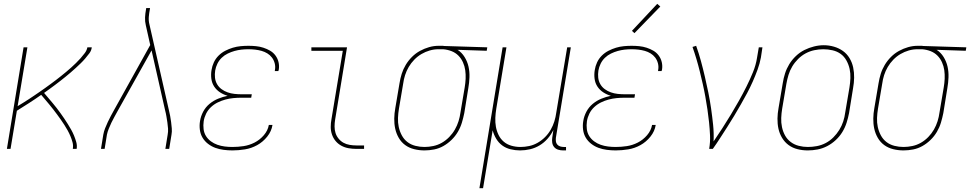

<svg xmlns="http://www.w3.org/2000/svg" viewBox="-20 -777 5063 1002"><path d="M16 0 103 -530H123L72 -223Q87 -232 101.5 -241Q116 -250 130.5 -259.5Q145 -269 159 -278.5Q173 -288 187.5 -298Q202 -308 216 -318Q230 -328 243.5 -338Q257 -348 271 -358.5Q285 -369 298.5 -380Q312 -391 325.5 -402Q339 -413 351.5 -424.5Q364 -436 376.5 -448Q389 -460 400.5 -473Q412 -486 422.5 -500Q433 -514 436 -530H459Q457 -513 446.5 -499Q436 -485 424.5 -471.5Q413 -458 400.5 -446Q388 -434 375 -422Q362 -410 348.5 -398.5Q335 -387 321.5 -376Q308 -365 294.5 -354.5Q281 -344 267 -333.5Q253 -323 238.5 -312.5Q224 -302 210 -292Q221 -279 232 -266Q243 -253 254 -240Q265 -227 275.5 -213.5Q286 -200 296 -186Q306 -172 315.5 -158Q325 -144 334 -129.5Q343 -115 351.5 -100Q360 -85 366.5 -69Q373 -53 378 -35.5Q383 -18 380 0H360Q363 -18 358.5 -34.5Q354 -51 347.5 -66.5Q341 -82 333 -96.5Q325 -111 316 -125Q307 -139 297.5 -152.5Q288 -166 278 -179.5Q268 -193 258 -206Q248 -219 237.5 -231.5Q227 -244 216.5 -256.5Q206 -269 195 -282Q164 -260 132 -239.5Q100 -219 68 -199L35 0Z M507 0 519 -74Q522 -91 528.5 -107.5Q535 -124 542.5 -140Q550 -156 558.5 -172Q567 -188 576 -204L764 -542L741 -645Q736 -665 737 -686Q738 -707 742 -728L743 -735H763L762 -728Q758 -708 756.5 -688Q755 -668 760 -649L861 -204Q865 -188 868 -172Q871 -156 873 -140Q875 -124 876.5 -107Q878 -90 875 -74L863 0H843L855 -74Q858 -90 857 -106Q856 -122 853.5 -138Q851 -154 848.5 -169.5Q846 -185 842 -200L771 -514L593 -196Q585 -181 576.5 -166Q568 -151 561 -136Q554 -121 547.5 -105Q541 -89 538 -74L526 0Z M1193 8Q1170 8 1147 5Q1124 2 1103.5 -5.5Q1083 -13 1065.5 -26.5Q1048 -40 1037 -58.5Q1026 -77 1023 -100Q1020 -123 1024 -146Q1028 -171 1040.5 -194.5Q1053 -218 1073.5 -235Q1094 -252 1118.5 -262Q1143 -272 1168 -277Q1147 -283 1128.5 -295Q1110 -307 1098 -325Q1086 -343 1083 -366Q1080 -389 1084 -412Q1087 -432 1096 -451.5Q1105 -471 1120.5 -486.5Q1136 -502 1155.5 -512Q1175 -522 1195 -528Q1215 -534 1235.5 -536Q1256 -538 1276 -538Q1297 -538 1316.5 -536Q1336 -534 1354.5 -528Q1373 -522 1389.5 -512.5Q1406 -503 1417.5 -487.5Q1429 -472 1433.5 -453Q1438 -434 1435 -414Q1434 -412 1433.5 -410Q1433 -408 1433 -406H1414Q1414 -408 1414.5 -409.5Q1415 -411 1415 -413Q1418 -430 1413.5 -447Q1409 -464 1399 -477Q1389 -490 1375 -498.5Q1361 -507 1345 -511.5Q1329 -516 1311.5 -518Q1294 -520 1276 -520Q1258 -520 1240 -518Q1222 -516 1204 -511Q1186 -506 1168.5 -497.5Q1151 -489 1137 -475.5Q1123 -462 1114.5 -444.5Q1106 -427 1103 -409Q1100 -390 1102 -371.5Q1104 -353 1113 -337.5Q1122 -322 1136.5 -311.5Q1151 -301 1168 -295Q1185 -289 1203.5 -287Q1222 -285 1241 -285H1294L1291 -267H1238Q1218 -267 1197.5 -265Q1177 -263 1156.5 -257.5Q1136 -252 1116.5 -242.5Q1097 -233 1081 -218Q1065 -203 1055.5 -183.5Q1046 -164 1043 -144Q1040 -123 1042.5 -103Q1045 -83 1055 -67Q1065 -51 1080.5 -39.5Q1096 -28 1114.5 -21.5Q1133 -15 1153 -12.5Q1173 -10 1193 -10Q1222 -10 1251.5 -14.5Q1281 -19 1308.5 -33Q1336 -47 1357 -71.5Q1378 -96 1383 -125H1402Q1397 -92 1374.5 -64Q1352 -36 1322 -19.5Q1292 -3 1258.5 2.5Q1225 8 1193 8Z M1840 0Q1819 0 1799 -3.5Q1779 -7 1761.5 -16.5Q1744 -26 1731.5 -41Q1719 -56 1712.5 -75Q1706 -94 1706 -114.5Q1706 -135 1710 -156L1769 -512H1605V-530H1791L1729 -153Q1726 -135 1726 -117Q1726 -99 1731 -83Q1736 -67 1747 -53.5Q1758 -40 1772.5 -32Q1787 -24 1804.5 -21Q1822 -18 1840 -18H1880V0Z M2195 8Q2168 8 2141.5 1.5Q2115 -5 2094.5 -20Q2074 -35 2061 -57.5Q2048 -80 2042.5 -105.5Q2037 -131 2037.5 -158.5Q2038 -186 2043 -213L2065 -343Q2069 -368 2076.5 -392Q2084 -416 2097.5 -438.5Q2111 -461 2130 -480Q2149 -499 2172 -511.5Q2195 -524 2219.5 -531Q2244 -538 2269 -538Q2272 -538 2275.5 -538Q2279 -538 2283 -538Q2287 -538 2291 -538Q2295 -538 2298 -537L2523 -530L2520 -512L2368 -517Q2390 -503 2404.5 -479.5Q2419 -456 2425 -429.5Q2431 -403 2430 -374Q2429 -345 2424 -317L2403 -187Q2398 -162 2390.5 -137Q2383 -112 2369.5 -89Q2356 -66 2336.5 -47Q2317 -28 2294 -15Q2271 -2 2245.5 3Q2220 8 2195 8ZM2195 -10Q2218 -10 2241.5 -15Q2265 -20 2286 -32Q2307 -44 2324.5 -62Q2342 -80 2354 -101Q2366 -122 2373 -144.5Q2380 -167 2383 -190L2405 -320Q2409 -343 2410 -366Q2411 -389 2408 -410.5Q2405 -432 2396 -452Q2387 -472 2372 -487Q2357 -502 2336.5 -510Q2316 -518 2293 -520H2280Q2277 -520 2274 -520Q2271 -520 2268 -520Q2245 -520 2222.5 -513.5Q2200 -507 2179.5 -495Q2159 -483 2142 -465.5Q2125 -448 2113 -427.5Q2101 -407 2094 -385Q2087 -363 2084 -340L2062 -210Q2058 -186 2057 -161.5Q2056 -137 2061 -114Q2066 -91 2077 -70.5Q2088 -50 2106 -36Q2124 -22 2147.5 -16Q2171 -10 2195 -10Z M2482 205 2603 -530H2623L2570 -210Q2566 -186 2565 -162Q2564 -138 2568 -115.5Q2572 -93 2582 -72.5Q2592 -52 2609 -37.5Q2626 -23 2649 -16.5Q2672 -10 2696 -10Q2719 -10 2742 -15Q2765 -20 2786 -32Q2807 -44 2824.5 -61.5Q2842 -79 2854 -100Q2866 -121 2873 -143.5Q2880 -166 2883 -189L2940 -530H2959L2881 -58Q2880 -49 2881 -39.5Q2882 -30 2888 -23Q2894 -16 2903 -13Q2912 -10 2922 -10H2934V8H2919Q2905 8 2892.5 4Q2880 0 2872 -9.5Q2864 -19 2862 -32Q2860 -45 2862 -58L2868 -99Q2856 -74 2837.5 -53Q2819 -32 2795.5 -18Q2772 -4 2746 2Q2720 8 2694 8Q2669 8 2644.5 2Q2620 -4 2601 -18Q2582 -32 2569.5 -53Q2557 -74 2551 -97L2501 205Z M3193 8Q3170 8 3147 5Q3124 2 3103.5 -5.5Q3083 -13 3065.5 -26.5Q3048 -40 3037 -58.5Q3026 -77 3023 -100Q3020 -123 3024 -146Q3028 -171 3040.5 -194.5Q3053 -218 3073.5 -235Q3094 -252 3118.5 -262Q3143 -272 3168 -277Q3147 -283 3128.5 -295Q3110 -307 3098 -325Q3086 -343 3083 -366Q3080 -389 3084 -412Q3087 -432 3096 -451.5Q3105 -471 3120.5 -486.5Q3136 -502 3155.5 -512Q3175 -522 3195 -528Q3215 -534 3235.5 -536Q3256 -538 3276 -538Q3297 -538 3316.5 -536Q3336 -534 3354.5 -528Q3373 -522 3389.5 -512.5Q3406 -503 3417.5 -487.5Q3429 -472 3433.5 -453Q3438 -434 3435 -414Q3434 -412 3433.5 -410Q3433 -408 3433 -406H3414Q3414 -408 3414.5 -409.5Q3415 -411 3415 -413Q3418 -430 3413.5 -447Q3409 -464 3399 -477Q3389 -490 3375 -498.5Q3361 -507 3345 -511.5Q3329 -516 3311.5 -518Q3294 -520 3276 -520Q3258 -520 3240 -518Q3222 -516 3204 -511Q3186 -506 3168.5 -497.5Q3151 -489 3137 -475.5Q3123 -462 3114.5 -444.5Q3106 -427 3103 -409Q3100 -390 3102 -371.5Q3104 -353 3113 -337.5Q3122 -322 3136.5 -311.5Q3151 -301 3168 -295Q3185 -289 3203.5 -287Q3222 -285 3241 -285H3294L3291 -267H3238Q3218 -267 3197.5 -265Q3177 -263 3156.5 -257.5Q3136 -252 3116.5 -242.5Q3097 -233 3081 -218Q3065 -203 3055.5 -183.5Q3046 -164 3043 -144Q3040 -123 3042.5 -103Q3045 -83 3055 -67Q3065 -51 3080.5 -39.5Q3096 -28 3114.5 -21.5Q3133 -15 3153 -12.5Q3173 -10 3193 -10Q3222 -10 3251.5 -14.5Q3281 -19 3308.5 -33Q3336 -47 3357 -71.5Q3378 -96 3383 -125H3402Q3397 -92 3374.5 -64Q3352 -36 3322 -19.5Q3292 -3 3258.5 2.5Q3225 8 3193 8ZM3291 -604 3278 -616 3410 -757 3426 -743Z M3681 0Q3687 -35 3685.5 -69.5Q3684 -104 3680.5 -138Q3677 -172 3672 -205.5Q3667 -239 3661 -272.5Q3655 -306 3647.5 -339Q3640 -372 3632 -404.5Q3624 -437 3614.5 -469Q3605 -501 3594 -532L3613 -538Q3627 -499 3638 -458.5Q3649 -418 3658.5 -377Q3668 -336 3676.5 -294.5Q3685 -253 3691 -211Q3697 -169 3701.5 -126Q3706 -83 3704 -39Q3728 -74 3750.5 -109Q3773 -144 3794.5 -179.5Q3816 -215 3836.5 -251.5Q3857 -288 3875.5 -325Q3894 -362 3909.5 -400Q3925 -438 3931 -477L3940 -530H3959L3951 -477Q3945 -445 3933.5 -413.5Q3922 -382 3908.5 -351.5Q3895 -321 3879 -291Q3863 -261 3846 -231.5Q3829 -202 3811.5 -172.5Q3794 -143 3775.5 -114.5Q3757 -86 3738.5 -57Q3720 -28 3700 0Z M4195 8Q4168 8 4142 1.5Q4116 -5 4095.5 -20Q4075 -35 4061.5 -57.5Q4048 -80 4042.5 -105.5Q4037 -131 4037.5 -158.5Q4038 -186 4043 -213L4065 -343Q4069 -369 4077 -394Q4085 -419 4099 -442Q4113 -465 4133.5 -484.5Q4154 -504 4178 -516Q4202 -528 4228 -534.5Q4254 -541 4279 -541Q4306 -541 4332 -533.5Q4358 -526 4379 -511Q4400 -496 4413.5 -473.5Q4427 -451 4432.5 -425Q4438 -399 4437.5 -371.5Q4437 -344 4432 -317L4411 -187Q4406 -161 4398 -136Q4390 -111 4376 -88Q4362 -65 4341.5 -46Q4321 -27 4297 -14.5Q4273 -2 4247 3Q4221 8 4196 8Q4196 8 4195.5 8Q4195 8 4195 8ZM4196 -10Q4219 -10 4243 -14.5Q4267 -19 4289 -30.5Q4311 -42 4329 -60Q4347 -78 4360 -99Q4373 -120 4380.5 -143Q4388 -166 4391 -190L4413 -320Q4417 -344 4418 -369Q4419 -394 4414 -417Q4409 -440 4397.5 -461Q4386 -482 4367.5 -495.5Q4349 -509 4325 -514.5Q4301 -520 4277 -520Q4253 -520 4229.5 -515Q4206 -510 4184.5 -498.5Q4163 -487 4145 -469Q4127 -451 4114.5 -430Q4102 -409 4095 -386Q4088 -363 4084 -340L4062 -210Q4058 -186 4057 -161.5Q4056 -137 4061 -113.5Q4066 -90 4077 -70Q4088 -50 4106.5 -36Q4125 -22 4148.5 -16Q4172 -10 4196 -10Z M4695 8Q4668 8 4641.5 1.5Q4615 -5 4594.5 -20Q4574 -35 4561 -57.5Q4548 -80 4542.5 -105.5Q4537 -131 4537.5 -158.5Q4538 -186 4543 -213L4565 -343Q4569 -368 4576.5 -392Q4584 -416 4597.5 -438.5Q4611 -461 4630 -480Q4649 -499 4672 -511.5Q4695 -524 4719.5 -531Q4744 -538 4769 -538Q4772 -538 4775.5 -538Q4779 -538 4783 -538Q4787 -538 4791 -538Q4795 -538 4798 -537L5023 -530L5020 -512L4868 -517Q4890 -503 4904.5 -479.5Q4919 -456 4925 -429.5Q4931 -403 4930 -374Q4929 -345 4924 -317L4903 -187Q4898 -162 4890.5 -137Q4883 -112 4869.5 -89Q4856 -66 4836.5 -47Q4817 -28 4794 -15Q4771 -2 4745.5 3Q4720 8 4695 8ZM4695 -10Q4718 -10 4741.5 -15Q4765 -20 4786 -32Q4807 -44 4824.5 -62Q4842 -80 4854 -101Q4866 -122 4873 -144.5Q4880 -167 4883 -190L4905 -320Q4909 -343 4910 -366Q4911 -389 4908 -410.5Q4905 -432 4896 -452Q4887 -472 4872 -487Q4857 -502 4836.5 -510Q4816 -518 4793 -520H4780Q4777 -520 4774 -520Q4771 -520 4768 -520Q4745 -520 4722.5 -513.5Q4700 -507 4679.5 -495Q4659 -483 4642 -465.5Q4625 -448 4613 -427.5Q4601 -407 4594 -385Q4587 -363 4584 -340L4562 -210Q4558 -186 4557 -161.5Q4556 -137 4561 -114Q4566 -91 4577 -70.5Q4588 -50 4606 -36Q4624 -22 4647.5 -16Q4671 -10 4695 -10Z"/></svg>

Font: Iosevka Curly Thin Oblique
Style: Regular
Weight: 100
Italic angle: -9°
Monospace: yes
Designer: Belleve Invis
Foundry: Belleve Invis
Version: Version 11.1.0; ttfautohint (v1.8.3)